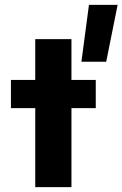

<svg xmlns="http://www.w3.org/2000/svg" viewBox="-20 -770 504 790"><path d="M125 -325H25V-441H125V-609H274V-441H374V-325H274V0H125ZM346 -750H464L417 -516H315Z"/></svg>

Font: Teachers[wght]
Style: Regular
Weight: 400
Designer: Alfredo Marco Pradil & Chank Diesel
Version: Version 1.000;Glyphs 3.1.2 (3151)